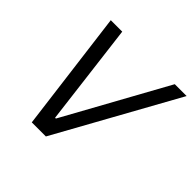

<svg xmlns="http://www.w3.org/2000/svg" viewBox="-170 -859 1031 1031"><g transform="rotate(45 345.0 -344.0)"><path d="M114 -688 202 0H309L690 -688H600L279 -106H273L201 -688Z"/></g></svg>

Font: Saira UNSAM
Style: Italic
Weight: 400
Italic angle: -12°
Designer: Hector Gatti with collaboration of the Omnibus-Type team
Foundry: Omnibus-Type
Version: Version 0.072;PS 000.072;hotconv 1.0.88;makeotf.lib2.5.64775